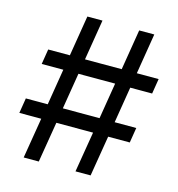

<svg xmlns="http://www.w3.org/2000/svg" viewBox="-108 -821 848 915"><g transform="rotate(15 316.0 -363.5)"><path d="M346.9 0H421.5L454.5 -199.9H561.1L573.2 -274.5H466.6L495.7 -452.8H603.7L615.8 -527.3H508.2L540.8 -727.3H466.3L433.6 -527.3H252.5L285.2 -727.3H210.6L177.9 -527.3H71L58.9 -452.8H165.5L136.4 -274.5H28.4L16.3 -199.9H124.3L91.3 0H165.8L198.9 -199.9H380ZM210.9 -274.5 240.1 -452.8H421.2L392 -274.5Z"/></g></svg>

Font: Margiela Sans Text
Style: Regular
Weight: 400
Designer: Stefan Endress, Andreas Faust
Version: Version 1.100;FEAKit 1.0